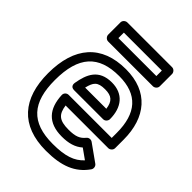

<svg xmlns="http://www.w3.org/2000/svg" viewBox="-218 -841 994 994"><g transform="rotate(45 279.0 -344.0)"><path d="M291 -502C426.5 -502 490 -427.4 490 -285V-248H175C161.9 -248 149.3 -237.5 150 -221.9C154.3 -125.5 200.7 -70 302 -70C350.9 -70 389.1 -80.3 419.2 -107L474 -68C437.4 -28.2 388.1 -10 296 -10C137.4 -10 70 -87.6 70 -252C70 -425.7 140.9 -502 291 -502ZM291 -552C113.1 -552 20 -444.9 20 -252C20 -67.5 110.6 40 296 40C408.9 40 481 11.6 530.4 -58.6C537.5 -68.6 536.1 -85.1 524.5 -93.4L430.5 -160.4C421 -167.1 405.2 -166.4 396.6 -155.7C376.2 -130.5 352.7 -120 302 -120C232.7 -120 210.8 -141.2 202.4 -198H515C525.7 -198 540 -207.9 540 -223V-285C540 -447.4 454.8 -552 291 -552ZM415 -310C415 -397.1 370.4 -452 288 -452C192.6 -452 165.7 -388.1 153.3 -314.1C152.1 -306.7 151.4 -285 178 -285H390C405.1 -285 415 -299.3 415 -310ZM363.5 -335H208.4C220.1 -382.8 233 -402 288 -402C336.1 -402 356.9 -384.2 363.5 -335ZM149 -638V-678H427V-638ZM99 -613C99 -602.3 108.9 -588 124 -588H452C462.7 -588 477 -597.9 477 -613V-703C477 -713.7 467.1 -728 452 -728H124C113.3 -728 99 -718.1 99 -703Z"/></g></svg>

Font: Fog Sans
Style: Outline
Weight: 700
Foundry: Intel Corporation
Version: Version 1.00